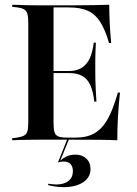

<svg xmlns="http://www.w3.org/2000/svg" viewBox="-20 -591 576 809"><path d="M142.7 -2.4Q119.4 -2.4 98 -2Q76.6 -1.6 60.1 -1.2Q43.5 -0.8 31.5 0V-8.9L47.6 -10.5Q69.4 -13.7 80.6 -19.4Q91.9 -25 95.6 -38.7Q99.2 -52.4 99.2 -78.2V-492.7Q99.2 -518.5 95.6 -532.3Q91.9 -546 80.6 -552Q69.4 -558.1 47.6 -560.5L31.5 -562.1V-571Q43.5 -571 60.1 -570.2Q76.6 -569.4 98 -569Q119.4 -568.5 142.7 -568.5H153.2H280.6Q337.1 -568.5 375.8 -569.4Q414.5 -570.2 440.3 -571Q440.3 -533.9 442.3 -493.5Q444.4 -453.2 448.4 -409.7H439.5Q423.4 -465.3 402.4 -498.4Q381.5 -531.5 350 -545.6Q318.5 -559.7 271 -559.7H205.6V-71.8Q205.6 -46.8 209.7 -33.9Q213.7 -21 225.8 -16.1Q237.9 -11.3 259.7 -11.3H300Q335.5 -11.3 362.1 -21.8Q388.7 -32.3 409.3 -54.8Q429.8 -77.4 446 -113.7Q462.1 -150 476.6 -200.8H485.5Q479.8 -148.4 477 -98Q474.2 -47.6 474.2 0Q442.7 -1.6 397.6 -2Q352.4 -2.4 284.7 -2.4H153.2ZM180.6 -283.1V-291.9H339.5V-283.1ZM377.4 -162.9Q372.6 -205.6 360.5 -232.3Q348.4 -258.9 326.6 -271Q304.8 -283.1 271.8 -283.1V-291.9Q316.9 -291.9 342.3 -320.6Q367.7 -349.2 375 -411.3H383.9Q381.5 -362.1 381.5 -335.9Q381.5 -309.7 381.5 -287.1Q381.5 -269.4 381.9 -251.6Q382.3 -233.9 383.5 -212.9Q384.7 -191.9 386.3 -162.9ZM247.6 197.6Q229.8 197.6 211.7 194.8Q193.5 191.9 182.3 188.7L183.9 183.1Q189.5 183.9 199.2 185.1Q208.9 186.3 216.9 186.3Q250 186.3 268.5 171.4Q287.1 156.5 287.1 130.6Q287.1 110.5 277 100Q266.9 89.5 247.6 89.5Q241.9 89.5 235.1 90.7Q228.2 91.9 224.2 93.5L264.5 -7.3H271.8L233.9 86.3Q247.6 73.4 263.3 66.9Q279 60.5 297.6 60.5Q325.8 60.5 343.5 77Q361.3 93.5 361.3 121.8Q361.3 156.5 330.2 177Q299.2 197.6 247.6 197.6Z"/></svg>

Font: Playfair 144pt SemiCondensed SemiBold
Style: Regular
Weight: 600
Width: 4
Designer: Claus Eggers Sørensen
Foundry: Claus Eggers Sørensen
Version: Version 2.203